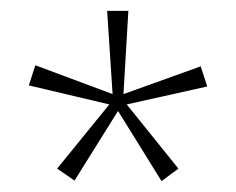

<svg xmlns="http://www.w3.org/2000/svg" viewBox="-20 -715 434 353"><path d="M361 -556 213 -523 308 -405 277 -382 197 -511 117 -383 85 -405 181 -523 33 -558 45 -595 187 -542 177 -695H216L207 -542L349 -593Z"/></svg>

Font: Bebas Neue Book
Style: Regular
Weight: 400
Designer: Ryoichi Tsunekawa
Foundry: Ryoichi Tsunekawa
Version: Version 001.003